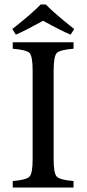

<svg xmlns="http://www.w3.org/2000/svg" viewBox="-20 -839 387 859"><path d="M312 -709 296 -684Q254 -701 173 -746Q89 -700 51 -684L35 -709Q125 -780 162 -819H185Q222 -780 312 -709ZM309 0H37V-29Q98 -34 112 -49Q126 -63 126 -126V-524Q126 -587 112 -602Q98 -616 37 -621V-650H309V-621Q248 -616 234 -602Q220 -587 220 -524V-126Q220 -63 234 -49Q248 -34 309 -29Z"/></svg>

Font: Pochaevsk
Style: Regular
Weight: 400
Version: Version 1.210; ttfautohint (v1.8.4.7-5d5b)